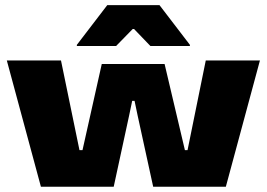

<svg xmlns="http://www.w3.org/2000/svg" viewBox="-20 -712 1017 732"><path d="M136 0 6 -481.5H212.5L283 -139.5H294.5L368 -468H607.5L685 -139.5H695L764.5 -481.5H971L841 0H564L504.5 -272.5L493 -327.5H484L472.5 -272.5L413.5 0ZM389 -692.5H588L704 -541V-536.5H553.5L491 -601.5H486L422.5 -536.5H273V-541Z"/></svg>

Font: Anek Latin Expanded ExtraBold
Style: Regular
Weight: 800
Width: 7
Designer: Yesha Goshar
Foundry: Ek Type
Version: Version 1.003